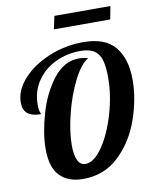

<svg xmlns="http://www.w3.org/2000/svg" viewBox="-99 -997 863 1077"><g transform="rotate(-10 332.5 -458.5)"><path d="M286 -923H605L591 -849H270ZM108 -195Q108 -284 140 -395Q172 -506 233.5 -585Q295 -664 379 -664Q409 -664 431 -656Q387 -630 346.5 -549Q306 -468 281 -368Q256 -268 256 -191Q256 -137 270 -106Q284 -75 314 -75Q363 -75 411.5 -145.5Q460 -216 491.5 -323Q523 -430 523 -529Q523 -591 512.5 -628.5Q502 -666 474 -685Q446 -704 395 -704Q318 -704 252 -672.5Q186 -641 146.5 -582.5Q107 -524 107 -447Q107 -420 112 -407.5Q117 -395 117 -393Q67 -393 41.5 -413Q16 -433 16 -477Q16 -546 72.5 -609Q129 -672 222.5 -711Q316 -750 419 -750Q544 -750 600 -682Q656 -614 656 -494Q656 -387 616 -271Q576 -155 492.5 -74.5Q409 6 287 6Q203 6 155.5 -42Q108 -90 108 -195Z"/></g></svg>

Font: Lobster
Style: Regular
Weight: 400
Designer: Impallari Type
Foundry: Impallari Type
Version: Version 2.100